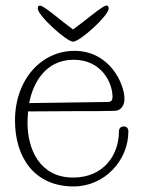

<svg xmlns="http://www.w3.org/2000/svg" viewBox="-20 -660 508 691"><path d="M85 -289C99 -363 145 -445 245 -445C344 -445 385 -364 385 -311C385 -300 381 -293 368 -293ZM81 -259C118 -259 220 -260 252 -260C305 -260 359 -260 393 -261C417 -262 428 -283 428 -304C428 -358 375 -477 248 -477C129 -477 34 -374 34 -226C34 -92 105 11 245 11C356 11 442 -82 442 -187C442 -198 436 -205 425 -205C415 -205 408 -198 408 -187C408 -101 352 -21 243 -21C123 -21 79 -123 79 -218C79 -230 80 -245 81 -259ZM363 -640C349 -640 289 -587 243 -554C197 -587 138 -640 124 -640C119 -640 116 -638 116 -629C116 -604 220 -510 243 -510C268 -510 371 -604 371 -629C371 -638 368 -640 363 -640Z"/></svg>

Font: Life Savers
Style: Regular
Weight: 400
Designer: Pablo Impallari, Rodrigo Fuenzalida, Brenda Gallo
Foundry: Pablo Impallari, Rodrigo Fuenzalida, Brenda Gallo
Version: Version 3.000